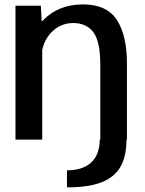

<svg xmlns="http://www.w3.org/2000/svg" viewBox="-20 -618 640 850"><path d="M276.5 211.5C449.5 211.5 540 159 540 0H542V-337C542 -418.5 527.5 -482.5 498 -529C468.5 -575 418 -598.5 347.5 -598.5C275.5 -598.5 217.5 -575.5 173 -530.5C170 -528 167 -525 164.5 -522L161 -592.5H48.5V0H167V-396C172.5 -424.5 185 -449.5 203.5 -470.5C230.5 -500.5 264 -516 304 -516C343.5 -516 373.5 -502 393.5 -475C414 -447.5 424 -400 424 -332V0H421.5C421.5 90.5 367.5 136 276.5 136Z"/></svg>

Font: Anybody Medium
Style: Regular
Weight: 500
Designer: Tyler Finck
Foundry: Etcetera Type Company
Version: Version 1.110